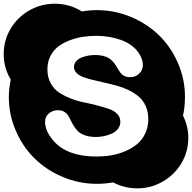

<svg xmlns="http://www.w3.org/2000/svg" viewBox="-20 -820 1040 1040"><path d="M783.2 -174.8Q783.2 -213.9 769.5 -244.9Q755.9 -275.9 732.4 -295.9Q709 -315.9 679 -330.8Q648.9 -345.7 615.5 -355Q582 -364.3 548.6 -371.8Q515.1 -379.4 485.1 -386.5Q455.1 -393.6 431.6 -402.3Q408.2 -411.1 394.5 -424.8Q380.9 -438.5 380.9 -457Q380.9 -475.1 392.6 -488.5Q404.3 -502 422.6 -508.8Q440.9 -515.6 458.7 -518.8Q476.6 -522 493.2 -522Q522.9 -522 544.9 -515.4Q566.9 -508.8 579.3 -498Q591.8 -487.3 601.1 -474.6Q610.4 -461.9 617.4 -449.2Q624.5 -436.5 632.6 -425.8Q640.6 -415 653.8 -408.4Q667 -401.9 685.1 -401.9Q712.9 -401.9 733.4 -420.7Q753.9 -439.5 753.9 -466.8Q753.9 -493.2 738.8 -521Q723.1 -549.8 695.6 -571Q668 -592.3 634.8 -603.8Q601.6 -615.2 568.6 -620.6Q535.6 -626 502 -626Q465.8 -626 430.9 -620.8Q396 -615.7 360.1 -602.5Q324.2 -589.4 297.4 -569.3Q270.5 -549.3 253.7 -517.3Q236.8 -485.4 236.8 -444.8Q236.8 -402.3 253.9 -370.4Q271 -338.4 298.6 -319.8Q326.2 -301.3 361.8 -287.1Q397.5 -272.9 434.3 -265.6Q471.2 -258.3 506.8 -248.8Q542.5 -239.3 570.1 -230Q597.7 -220.7 614.7 -203.1Q631.8 -185.5 631.8 -161.1Q631.8 -138.7 618.7 -121.8Q605.5 -105 584.7 -95.9Q564 -86.9 542.5 -82.5Q521 -78.1 500 -78.1Q466.8 -78.1 442.6 -86.2Q418.5 -94.2 404.8 -106.9Q391.1 -119.6 381.3 -135Q371.6 -150.4 364.3 -166Q356.9 -181.6 348.9 -194.3Q340.8 -207 327.1 -215.1Q313.5 -223.1 293.9 -223.1Q265.6 -223.1 244.9 -205.8Q224.1 -188.5 224.1 -161.1Q224.1 -118.7 254.9 -76.2Q327.1 27.8 503.9 27.8Q543.5 27.8 581.5 21.5Q619.6 15.1 656.5 -0.2Q693.4 -15.6 721.2 -38.1Q749 -60.5 766.1 -95.9Q783.2 -131.3 783.2 -174.8ZM1000 -73.2Q1000 1.5 962.4 64.5Q924.8 127.4 861.1 163.8Q797.4 200.2 723.1 200.2Q654.3 200.2 592.8 168Q546.9 175.8 504.9 175.8Q409.2 175.8 321 138.9Q232.9 102.1 168.7 39.6Q104.5 -22.9 66.2 -110.6Q27.8 -198.2 27.8 -294.9Q27.8 -335.4 38.1 -389.2Q0 -453.6 0 -526.9Q0 -601.6 37.6 -664.6Q75.2 -727.5 138.9 -763.7Q202.6 -799.8 276.9 -799.8Q357.4 -799.8 423.8 -757.8Q463.9 -765.1 504.9 -765.1Q601.1 -765.1 689.2 -728.3Q777.3 -691.4 841.6 -628.7Q905.8 -565.9 943.8 -478.8Q981.9 -391.6 981.9 -294.9Q981.9 -239.3 971.2 -193.8Q1000 -136.2 1000 -73.2Z"/></svg>

Font: Web Symbols
Style: Regular
Weight: 400
Designer: Igor Kiselev
Foundry: Just Be Nice studio
Version: Version 1.000;PS 001.001;hotconv 1.0.56